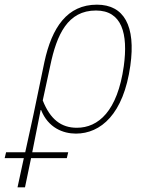

<svg xmlns="http://www.w3.org/2000/svg" viewBox="-138 -562 626 822"><path d="M-118 115H-36L-63 240H-31L-5 115H148L154 90H0L36 -91H38C68 -15 132 10 187 10C293 10 391 -73 420 -281C444 -451 393 -542 277 -542C150 -542 84 -445 52 -296L5 -70L-30 90H-112ZM191 -15C124 -15 77 -51 45 -132L77 -280C105 -415 152 -517 273 -517C384 -517 411 -418 392 -279C365 -86 283 -15 191 -15Z"/></svg>

Font: Noto Serif SemiCondensed Thin
Style: Italic
Weight: 100
Width: 4
Italic angle: -12°
Designer: Monotype Design Team
Foundry: Monotype Imaging Inc.
Version: Version 2.013